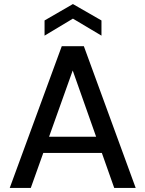

<svg xmlns="http://www.w3.org/2000/svg" viewBox="-20 -928 718 948"><path d="M28 0 285 -700H394L650 0H544L339 -580L132 0ZM144 -173 172 -253H501L529 -173ZM200 -752V-827L340 -908L481 -827V-752L340 -836Z"/></svg>

Font: DM Sans 16pt Medium
Style: Regular
Weight: 500
Version: Version 4.004;gftools[0.9.30]